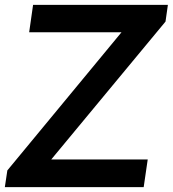

<svg xmlns="http://www.w3.org/2000/svg" viewBox="-37 -770 711 790"><path d="M570.8 -113.8 554.2 0H-17.1L-6.8 -68.8L462.9 -637.2H83L99.1 -750H653.8L644 -681.2L173.8 -113.8Z"/></svg>

Font: Oakes Grotesk
Style: SemiBold Italic
Weight: 600
Designer: Samuel Oakes
Foundry: Samuel Oakes
Version: Version 1.0 | wf-rip DC20170320